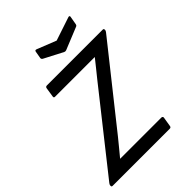

<svg xmlns="http://www.w3.org/2000/svg" viewBox="-247 -955 1070 1070"><g transform="rotate(-45 287.5 -420.0)"><path d="M488.8 -838.9Q494.1 -840.8 497.3 -839.4Q500.5 -837.9 500 -833L491.2 -783.2Q489.7 -773.4 481.9 -771L351.1 -717.8Q343.8 -714.8 336.9 -717.8L225.1 -775.9Q216.8 -780.8 217.8 -789.1L225.1 -831.1Q226.6 -841.8 237.8 -837.9L351.1 -793ZM-1 0Q-8.8 0 -8.8 -7.8V-9.8Q-8.8 -16.6 -2.9 -23.9L358.9 -481Q371.6 -497.1 397.7 -529.1Q423.8 -561 436 -577.1V-578.1H123Q113.8 -578.1 115.2 -587.9L124 -645Q124.5 -649.4 127.7 -652.1Q130.9 -654.8 134.8 -654.8H576.2Q584 -654.8 584 -646V-644Q584 -638.2 578.1 -630.9L214.8 -173.8Q202.1 -157.7 175.8 -126Q149.4 -94.2 136.2 -78.1V-77.1H460.9Q465.3 -77.1 468 -74.2Q470.7 -71.3 470.2 -66.9L460.9 -9.8Q459.5 0 449.2 0Z"/></g></svg>

Font: Sofia Sans
Style: Italic
Weight: 400
Italic angle: -9°
Designer: Botio Nikoltchev, Ani Petrova
Foundry: lettersoup
Version: Version 4.100